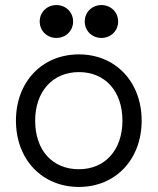

<svg xmlns="http://www.w3.org/2000/svg" viewBox="-20 -725 623 759"><path d="M137 -640C137 -603 166 -575 203 -575C240 -575 269 -603 269 -640C269 -677 240 -705 203 -705C166 -705 137 -677 137 -640ZM315 -640C315 -603 344 -575 381 -575C418 -575 447 -603 447 -640C447 -677 418 -705 381 -705C344 -705 315 -677 315 -640ZM43 -248C43 -95 146 14 292 14C437 14 540 -95 540 -248C540 -401 437 -510 292 -510C146 -510 43 -401 43 -248ZM119 -248C119 -363 188 -440 292 -440C395 -440 464 -365 464 -248C464 -132 395 -56 292 -56C188 -56 119 -130 119 -248Z"/></svg>

Font: Space Text
Style: Regular
Weight: 400
Designer: Florian Karsten (Space Text), Colophon Foundry (Space Mono)
Foundry: Florian Karsten
Version: Version 1.003;PS 001.003;hotconv 1.0.88;makeotf.lib2.5.64775